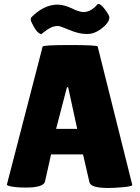

<svg xmlns="http://www.w3.org/2000/svg" viewBox="-20 -923 695 955"><path d="M259 -282H364L319 -489H313ZM234 -155 204 -21Q198 10 108 10Q79 10 56 7.5Q33 5 23.5 1.5Q14 -2 14 -4L192 -691Q192 -699 329 -699Q466 -699 466 -691L638 -3Q638 4 592 8Q551 12 519 12Q432 12 425 -16L393 -155ZM136 -837Q199 -900 266 -900Q297 -900 336 -882Q374 -863 396 -863Q434 -864 465 -902Q466 -903 470 -903Q482 -903 503 -875Q524 -846 524 -837Q524 -808 477 -775Q446 -754 416 -754H409Q373 -754 325 -774Q277 -794 269 -794Q256 -794 239 -789Q236 -788 214 -775Q190 -756 185 -753Q167 -757 150 -787Q133 -816 133 -825Q133 -834 136 -837Z"/></svg>

Font: FC Lilita One
Style: Regular
Weight: 400
Designer: Juan Montoreano
Foundry: Juan Montoreano
Version: Version 1.002